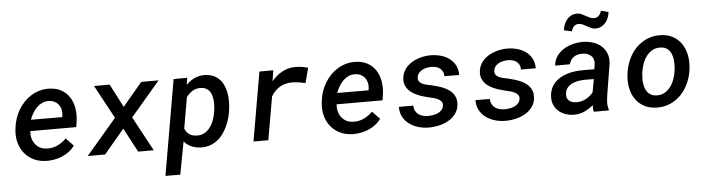

<svg xmlns="http://www.w3.org/2000/svg" viewBox="-54 -1013 5389 1466"><g transform="rotate(-5 2641.0 -280.0)"><path d="M267.1 9.8Q213.4 8.8 170.9 -11.5Q128.4 -31.7 100.3 -65.9Q72.3 -100.1 59.1 -145.8Q45.9 -191.4 50.8 -243.7L53.2 -264.2Q57.1 -299.8 68.8 -334.5Q80.6 -369.1 98.9 -399.9Q117.2 -430.7 141.6 -456.3Q166 -481.9 196 -500.5Q226.1 -519 260.5 -529.1Q294.9 -539.1 333.5 -538.1Q389.2 -536.6 428 -514.6Q466.8 -492.7 490 -456.5Q513.2 -420.4 521.2 -373.8Q529.3 -327.1 522.9 -276.9L515.6 -227.5H163.1Q160.6 -199.2 167.2 -173.6Q173.8 -147.9 188.7 -128.2Q203.6 -108.4 226.3 -96.4Q249 -84.5 279.3 -84Q322.3 -82.5 360.1 -100.1Q397.9 -117.7 427.2 -148.4L484.4 -88.9Q466.3 -63 441.7 -44.2Q417 -25.4 388.2 -13.2Q359.4 -1 328.4 4.6Q297.4 10.3 267.1 9.8ZM324.7 -444.3Q295.4 -445.3 272 -434.1Q248.5 -422.9 230.2 -404.3Q211.9 -385.7 198.2 -361.8Q184.6 -337.9 175.3 -313.5L415.5 -313L417.5 -323.2Q420.9 -347.2 416.5 -368.7Q412.1 -390.1 399.9 -406.7Q387.7 -423.3 368.7 -433.3Q349.6 -443.4 324.7 -444.3Z M890.1 -350.1 1040 -528.3H1172.9L947.3 -263.7L1089.8 0H970.2L872.1 -184.6L716.8 0H583.5L816.4 -272.5L678.2 -528.3H797.9Z M1690.4 -261.7Q1686.5 -229.5 1677.7 -196.5Q1668.9 -163.6 1654.8 -133.1Q1640.6 -102.5 1621.1 -75.9Q1601.6 -49.3 1576.4 -30Q1551.3 -10.7 1520 0.2Q1488.8 11.2 1451.2 10.3Q1413.1 9.3 1380.1 -4.4Q1347.2 -18.1 1322.3 -47.4L1275.4 203.1H1161.6L1288.1 -528.3L1392.1 -528.8L1384.3 -475.1Q1413.6 -505.9 1449.2 -522.5Q1484.9 -539.1 1528.3 -538.1Q1564.5 -537.1 1591.6 -525.4Q1618.7 -513.7 1637.9 -494.1Q1657.2 -474.6 1669.2 -448.7Q1681.2 -422.9 1687.3 -393.6Q1693.4 -364.3 1694.1 -333.3Q1694.8 -302.2 1691.4 -272.5ZM1577.6 -272.5Q1579.6 -289.6 1579.8 -308.6Q1580.1 -327.6 1577.9 -346.2Q1575.7 -364.7 1569.8 -382.1Q1564 -399.4 1553.5 -412.6Q1543 -425.8 1527.3 -433.8Q1511.7 -441.9 1489.3 -442.4Q1452.6 -443.4 1425.3 -426.8Q1397.9 -410.2 1377 -381.8L1335.9 -144Q1347.7 -114.3 1370.6 -99.1Q1393.6 -84 1426.3 -83Q1450.7 -82 1470.5 -89.4Q1490.2 -96.7 1506.1 -109.9Q1522 -123 1533.9 -140.9Q1545.9 -158.7 1554.4 -178.7Q1563 -198.7 1568.1 -220.2Q1573.2 -241.7 1576.2 -262.2Z M2222.2 -539.1Q2246.6 -538.6 2271 -535.4Q2295.4 -532.2 2318.8 -524.4L2288.6 -410.2Q2263.7 -416 2239 -419.7Q2214.4 -423.3 2188.5 -423.8Q2133.8 -424.3 2093.5 -400.6Q2053.2 -377 2025.4 -330.6L1967.8 0H1854L1945.8 -528.3L2052.2 -528.8L2039.1 -445.3Q2056.6 -466.3 2076.9 -483.6Q2097.2 -501 2120.1 -513.4Q2143.1 -525.9 2168.5 -532.5Q2193.8 -539.1 2222.2 -539.1Z M2614.7 9.8Q2561 8.8 2518.6 -11.5Q2476.1 -31.7 2448 -65.9Q2419.9 -100.1 2406.7 -145.8Q2393.6 -191.4 2398.4 -243.7L2400.9 -264.2Q2404.8 -299.8 2416.5 -334.5Q2428.2 -369.1 2446.5 -399.9Q2464.8 -430.7 2489.3 -456.3Q2513.7 -481.9 2543.7 -500.5Q2573.7 -519 2608.2 -529.1Q2642.6 -539.1 2681.2 -538.1Q2736.8 -536.6 2775.6 -514.6Q2814.5 -492.7 2837.6 -456.5Q2860.8 -420.4 2868.9 -373.8Q2877 -327.1 2870.6 -276.9L2863.3 -227.5H2510.7Q2508.3 -199.2 2514.9 -173.6Q2521.5 -147.9 2536.4 -128.2Q2551.3 -108.4 2574 -96.4Q2596.7 -84.5 2627 -84Q2669.9 -82.5 2707.8 -100.1Q2745.6 -117.7 2774.9 -148.4L2832 -88.9Q2814 -63 2789.3 -44.2Q2764.6 -25.4 2735.8 -13.2Q2707 -1 2676 4.6Q2645 10.3 2614.7 9.8ZM2672.4 -444.3Q2643.1 -445.3 2619.6 -434.1Q2596.2 -422.9 2577.9 -404.3Q2559.6 -385.7 2545.9 -361.8Q2532.2 -337.9 2522.9 -313.5L2763.2 -313L2765.1 -323.2Q2768.6 -347.2 2764.2 -368.7Q2759.8 -390.1 2747.6 -406.7Q2735.4 -423.3 2716.3 -433.3Q2697.3 -443.4 2672.4 -444.3Z M3318.8 -146Q3321.8 -166.5 3311.3 -179.2Q3300.8 -191.9 3284.2 -199.7Q3267.6 -207.5 3248.3 -211.9Q3229 -216.3 3215.3 -219.7Q3195.3 -224.6 3173.8 -231Q3152.3 -237.3 3132.1 -246.1Q3111.8 -254.9 3093.5 -266.8Q3075.2 -278.8 3062 -294.4Q3048.8 -310.1 3041.3 -329.8Q3033.7 -349.6 3035.2 -374.5Q3036.6 -402.8 3046.9 -426Q3057.1 -449.2 3074.2 -467.5Q3091.3 -485.8 3113.8 -499.5Q3136.2 -513.2 3161.1 -521.7Q3186 -530.3 3211.9 -534.4Q3237.8 -538.6 3262.7 -538.1Q3301.3 -537.6 3337.6 -527.1Q3374 -516.6 3402.1 -495.6Q3430.2 -474.6 3446.8 -443.1Q3463.4 -411.6 3462.9 -369.1L3349.6 -369.6Q3350.1 -389.6 3342.8 -404.5Q3335.4 -419.4 3323 -429.4Q3310.5 -439.5 3293.7 -444.3Q3276.9 -449.2 3257.8 -449.2Q3240.7 -449.2 3222.2 -445.8Q3203.6 -442.4 3187.7 -434.3Q3171.9 -426.3 3160.4 -412.8Q3148.9 -399.4 3146 -379.9Q3143.1 -359.9 3152.1 -347.7Q3161.1 -335.4 3176.3 -328.1Q3191.4 -320.8 3209.2 -316.9Q3227.1 -313 3241.2 -310.1Q3262.2 -305.2 3284.7 -299.1Q3307.1 -293 3328.6 -284.4Q3350.1 -275.9 3369.1 -264.2Q3388.2 -252.4 3402.3 -236.3Q3416.5 -220.2 3424.1 -199.7Q3431.6 -179.2 3430.7 -152.8Q3428.2 -107.9 3405.3 -76.7Q3382.3 -45.4 3347.7 -25.9Q3313 -6.3 3272 2.4Q3231 11.2 3192.9 10.3Q3153.3 9.8 3115.2 -1.7Q3077.1 -13.2 3047.6 -35.2Q3018.1 -57.1 3000.2 -90.1Q2982.4 -123 2982.9 -167L3093.3 -166.5Q3093.8 -143.6 3102.3 -127Q3110.8 -110.4 3125 -99.6Q3139.2 -88.9 3158.2 -83.5Q3177.2 -78.1 3198.7 -78.1Q3215.8 -78.1 3235.6 -81.1Q3255.4 -84 3272.9 -91.6Q3290.5 -99.1 3303.2 -112.3Q3315.9 -125.5 3318.8 -146Z M3905.8 -146Q3908.7 -166.5 3898.2 -179.2Q3887.7 -191.9 3871.1 -199.7Q3854.5 -207.5 3835.2 -211.9Q3815.9 -216.3 3802.2 -219.7Q3782.2 -224.6 3760.7 -231Q3739.3 -237.3 3719 -246.1Q3698.7 -254.9 3680.4 -266.8Q3662.1 -278.8 3648.9 -294.4Q3635.7 -310.1 3628.2 -329.8Q3620.6 -349.6 3622.1 -374.5Q3623.5 -402.8 3633.8 -426Q3644 -449.2 3661.1 -467.5Q3678.2 -485.8 3700.7 -499.5Q3723.1 -513.2 3748 -521.7Q3772.9 -530.3 3798.8 -534.4Q3824.7 -538.6 3849.6 -538.1Q3888.2 -537.6 3924.6 -527.1Q3960.9 -516.6 3989 -495.6Q4017.1 -474.6 4033.7 -443.1Q4050.3 -411.6 4049.8 -369.1L3936.5 -369.6Q3937 -389.6 3929.7 -404.5Q3922.4 -419.4 3909.9 -429.4Q3897.5 -439.5 3880.6 -444.3Q3863.8 -449.2 3844.7 -449.2Q3827.6 -449.2 3809.1 -445.8Q3790.5 -442.4 3774.7 -434.3Q3758.8 -426.3 3747.3 -412.8Q3735.8 -399.4 3732.9 -379.9Q3730 -359.9 3739 -347.7Q3748 -335.4 3763.2 -328.1Q3778.3 -320.8 3796.1 -316.9Q3814 -313 3828.1 -310.1Q3849.1 -305.2 3871.6 -299.1Q3894 -293 3915.5 -284.4Q3937 -275.9 3956.1 -264.2Q3975.1 -252.4 3989.3 -236.3Q4003.4 -220.2 4011 -199.7Q4018.6 -179.2 4017.6 -152.8Q4015.1 -107.9 3992.2 -76.7Q3969.2 -45.4 3934.6 -25.9Q3899.9 -6.3 3858.9 2.4Q3817.9 11.2 3779.8 10.3Q3740.2 9.8 3702.1 -1.7Q3664.1 -13.2 3634.5 -35.2Q3605 -57.1 3587.2 -90.1Q3569.3 -123 3569.8 -167L3680.2 -166.5Q3680.7 -143.6 3689.2 -127Q3697.8 -110.4 3711.9 -99.6Q3726.1 -88.9 3745.1 -83.5Q3764.2 -78.1 3785.6 -78.1Q3802.7 -78.1 3822.5 -81.1Q3842.3 -84 3859.9 -91.6Q3877.4 -99.1 3890.1 -112.3Q3902.8 -125.5 3905.8 -146Z M4462.9 0Q4459 -12.7 4458.5 -25.4Q4458 -38.1 4458.5 -51.3Q4426.3 -22.5 4388.4 -6.1Q4350.6 10.3 4306.6 9.3Q4273.4 8.8 4243.7 -2Q4213.9 -12.7 4191.9 -32.5Q4169.9 -52.2 4157.7 -80.3Q4145.5 -108.4 4147.5 -144Q4149.4 -178.7 4161.4 -205.6Q4173.3 -232.4 4192.4 -252.2Q4211.4 -272 4236.6 -285.6Q4261.7 -299.3 4290 -307.9Q4318.4 -316.4 4348.4 -319.8Q4378.4 -323.2 4408.2 -323.2L4494.6 -322.8L4500.5 -358.4Q4503.4 -379.9 4498.3 -396.7Q4493.2 -413.6 4481.4 -425Q4469.7 -436.5 4452.6 -442.6Q4435.5 -448.7 4414.6 -449.2Q4396 -449.7 4379.4 -445.6Q4362.8 -441.4 4349.1 -432.4Q4335.4 -423.3 4326.2 -409.7Q4316.9 -396 4313 -377L4199.2 -376.5Q4202.6 -418.5 4224.6 -449.2Q4246.6 -480 4279.3 -500Q4312 -520 4351.1 -529.5Q4390.1 -539.1 4427.7 -538.6Q4468.8 -537.6 4504.6 -525.6Q4540.5 -513.7 4566.4 -490.7Q4592.3 -467.8 4605.7 -434.1Q4619.1 -400.4 4614.7 -356.4L4576.2 -120.6Q4571.8 -92.8 4570.3 -64.5Q4568.8 -36.1 4577.6 -8.8L4576.7 0ZM4335 -84Q4374 -83 4408.2 -100.6Q4442.4 -118.2 4466.3 -148.9L4484.4 -248.5L4418.5 -249Q4394.5 -249 4368.7 -245.1Q4342.8 -241.2 4320.3 -231.2Q4297.9 -221.2 4282.2 -203.1Q4266.6 -185.1 4263.2 -156.7Q4260.7 -138.7 4265.4 -125.2Q4270 -111.8 4279.8 -102.8Q4289.6 -93.8 4303.7 -89.1Q4317.9 -84.5 4335 -84ZM4640.6 -749Q4638.7 -727.1 4630.6 -705.8Q4622.6 -684.6 4608.6 -668.2Q4594.7 -651.9 4575.4 -641.8Q4556.2 -631.8 4531.7 -631.8Q4513.2 -631.8 4497.3 -639.2Q4481.4 -646.5 4466.3 -655.3Q4451.2 -664.1 4435.5 -671.1Q4419.9 -678.2 4401.9 -677.7Q4390.6 -677.2 4381.8 -672.9Q4373 -668.5 4366.7 -661.4Q4360.4 -654.3 4356.2 -645Q4352.1 -635.7 4349.1 -626L4289.1 -639.6Q4291.5 -661.6 4299.8 -682.9Q4308.1 -704.1 4322 -720.9Q4335.9 -737.8 4355.5 -747.8Q4375 -757.8 4399.4 -757.8Q4417.5 -757.8 4433.3 -750.5Q4449.2 -743.2 4464.6 -734.4Q4480 -725.6 4495.8 -718.5Q4511.7 -711.4 4529.8 -711.9Q4541 -712.4 4549.8 -716.8Q4558.6 -721.2 4565.2 -728.3Q4571.8 -735.4 4576.4 -744.4Q4581.1 -753.4 4584 -763.2Z M4743.7 -265.6Q4750.5 -320.3 4772.2 -370.4Q4793.9 -420.4 4829.3 -458Q4864.7 -495.6 4912.8 -517.6Q4960.9 -539.6 5020 -538.1Q5076.2 -536.6 5116.5 -513.9Q5156.7 -491.2 5181.4 -454.1Q5206.1 -417 5215.6 -369.4Q5225.1 -321.8 5219.7 -270.5L5218.8 -259.8Q5211.9 -205.1 5189.9 -155.5Q5168 -106 5132.6 -68.6Q5097.2 -31.2 5049.1 -9.8Q5001 11.7 4942.4 10.3Q4886.7 8.8 4846.4 -13.7Q4806.2 -36.1 4781.2 -72.8Q4756.3 -109.4 4746.8 -156.7Q4737.3 -204.1 4742.7 -255.4ZM4856.4 -255.4Q4854.5 -237.3 4854.2 -217.8Q4854 -198.2 4856.9 -179.2Q4859.9 -160.2 4866.2 -143.1Q4872.6 -126 4883.8 -112.8Q4895 -99.6 4911.4 -91.3Q4927.7 -83 4950.7 -82.5Q4987.3 -81.1 5014.4 -97.2Q5041.5 -113.3 5060.1 -139.2Q5078.6 -165 5089.6 -197.3Q5100.6 -229.5 5104.5 -260.3L5105.5 -270Q5108.4 -296.9 5106.9 -327.1Q5105.5 -357.4 5095.9 -383.1Q5086.4 -408.7 5066.2 -426Q5045.9 -443.4 5011.7 -444.3Q4975.1 -445.3 4947.8 -429.2Q4920.4 -413.1 4901.9 -387Q4883.3 -360.8 4872.3 -328.6Q4861.3 -296.4 4857.4 -265.6Z"/></g></svg>

Font: Roboto Mono Medium
Style: Italic
Weight: 500
Designer: Google
Version: Version 2.000985; 2015; ttfautohint (v1.3)